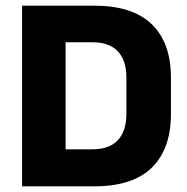

<svg xmlns="http://www.w3.org/2000/svg" viewBox="-20 -659 662 679"><path d="M312.5 0H167.5V-131H307Q367 -131 397 -163.5Q427 -196 427 -256.5V-384.5Q427 -445 397 -477.2Q367 -509.5 307 -509.5H167V-639H312.5Q449 -639 516.8 -573.2Q584.5 -507.5 584.5 -384.5V-256Q584.5 -132.5 517 -66.2Q449.5 0 312.5 0ZM212 0H58V-639H212Z"/></svg>

Font: Anek Devanagari Medium
Style: Bold
Weight: 700
Version: Version 1.003